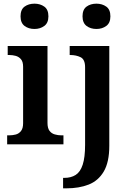

<svg xmlns="http://www.w3.org/2000/svg" viewBox="-20 -787 711 1047"><path d="M19 0V-49H31Q49 -49 66 -53.5Q83 -58 94.5 -72.5Q106 -87 106 -115V-423Q106 -451 94 -464.5Q82 -478 65 -482.5Q48 -487 31 -487H22V-536H239V-117Q239 -88 250 -73.5Q261 -59 279 -54Q297 -49 313 -49H326V0ZM168 -629Q136 -629 114 -645.5Q92 -662 92 -698Q92 -735 114 -751Q136 -767 168 -767Q199 -767 221.5 -751Q244 -735 244 -698Q244 -662 221.5 -645.5Q199 -629 168 -629ZM324 240V183H331Q367 183 392.5 167Q418 151 431 111Q444 71 444 3V-420Q444 -463 419.5 -475Q395 -487 363 -487H360V-536H576V8Q576 97 546 148Q516 199 463.5 219.5Q411 240 343 240ZM506 -629Q474 -629 452 -645.5Q430 -662 430 -698Q430 -735 452 -751Q474 -767 506 -767Q537 -767 559.5 -751Q582 -735 582 -698Q582 -662 559.5 -645.5Q537 -629 506 -629Z"/></svg>

Font: Noto Nastaliq Urdu SemiBold
Style: Regular
Weight: 600
Version: Version 3.007